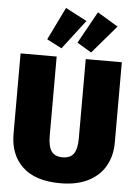

<svg xmlns="http://www.w3.org/2000/svg" viewBox="-64 -1024 772 1092"><g transform="rotate(5 322.0 -478.0)"><path d="M611 -236Q611 -163 579 -105Q547 -47 482 -13.5Q417 20 322 20Q179 20 106 -49Q33 -118 33 -236V-696H239V-242Q239 -183 258.5 -155.5Q278 -128 322 -128Q366 -128 385.5 -155.5Q405 -183 405 -242V-696H611ZM390 -912 262 -745 177 -789 268 -976ZM569 -896 432 -736 350 -785 451 -967Z"/></g></svg>

Font: FiraGO Heavy
Style: Regular
Weight: 900
Designer: bBox Type
Foundry: bBox Type GmbH
Version: Version 1.001